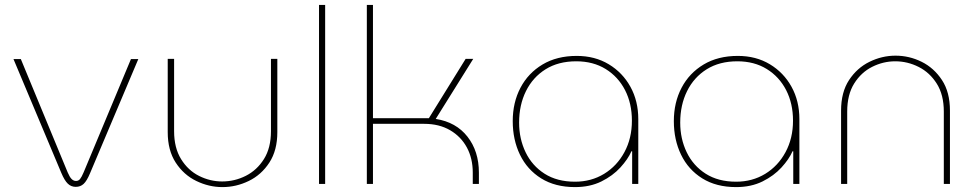

<svg xmlns="http://www.w3.org/2000/svg" viewBox="-20 -750 3979 783"><path d="M289 12Q270 12 256.5 -1Q243 -14 230 -45L35 -509H65L256 -47Q264 -28 272 -20Q280 -12 290 -12Q300 -12 306.5 -20Q313 -28 321 -47L514 -509H544L347 -43Q334 -12 321 0Q308 12 289 12Z M887 13Q832 13 780.5 -12Q729 -37 696.5 -87Q664 -137 664 -211V-510H690V-215Q690 -147 718.5 -101Q747 -55 792 -32.5Q837 -10 886 -10Q937 -10 982.5 -33Q1028 -56 1056.5 -101.5Q1085 -147 1085 -215V-510H1111V-211Q1111 -137 1078.5 -87Q1046 -37 994.5 -12Q943 13 887 13Z M1281 0V-730H1306V0Z M1476 0V-730H1501V-268H1729L1879 -510H1910L1757 -265Q1840 -252 1886.5 -192.5Q1933 -133 1933 -46V0H1908V-46Q1908 -104 1884 -148.5Q1860 -193 1815.5 -219Q1771 -245 1710 -245H1501V0Z M2325 13Q2244 13 2187 -22.5Q2130 -58 2100.5 -119Q2071 -180 2071 -256Q2071 -332 2102.5 -392Q2134 -452 2192.5 -487Q2251 -522 2332 -522Q2406 -522 2462.5 -488Q2519 -454 2551 -396Q2583 -338 2583 -264V0H2558V-133H2555Q2541 -101 2510 -67Q2479 -33 2432.5 -10Q2386 13 2325 13ZM2325 -9Q2391 -9 2443.5 -41Q2496 -73 2526.5 -129.5Q2557 -186 2557 -258Q2557 -328 2529 -382.5Q2501 -437 2450 -468.5Q2399 -500 2330 -500Q2257 -500 2205 -467.5Q2153 -435 2125 -378.5Q2097 -322 2097 -250Q2097 -184 2123.5 -129Q2150 -74 2201 -41.5Q2252 -9 2325 -9Z M2982 13Q2901 13 2844 -22.5Q2787 -58 2757.5 -119Q2728 -180 2728 -256Q2728 -332 2759.5 -392Q2791 -452 2849.5 -487Q2908 -522 2989 -522Q3063 -522 3119.5 -488Q3176 -454 3208 -396Q3240 -338 3240 -264V0H3215V-133H3212Q3198 -101 3167 -67Q3136 -33 3089.5 -10Q3043 13 2982 13ZM2982 -9Q3048 -9 3100.5 -41Q3153 -73 3183.5 -129.5Q3214 -186 3214 -258Q3214 -328 3186 -382.5Q3158 -437 3107 -468.5Q3056 -500 2987 -500Q2914 -500 2862 -467.5Q2810 -435 2782 -378.5Q2754 -322 2754 -250Q2754 -184 2780.5 -129Q2807 -74 2858 -41.5Q2909 -9 2982 -9Z M3410 0V-299Q3410 -374 3442.5 -423.5Q3475 -473 3526 -498Q3577 -523 3632 -523Q3688 -523 3738.5 -498Q3789 -473 3821.5 -423.5Q3854 -374 3854 -299V0H3829V-295Q3829 -363 3800.5 -408.5Q3772 -454 3726.5 -477Q3681 -500 3631 -500Q3582 -500 3537 -477.5Q3492 -455 3463.5 -409.5Q3435 -364 3435 -295V0Z"/></svg>

Font: MuseoModerno Thin
Style: Regular
Weight: 100
Designer: Pablo Cosgaya, Héctor Gatti, Marcela Romero, and the Authors of The MuseoModerno Project.
Foundry: Omnibus-Type Team
Version: Version 1.003